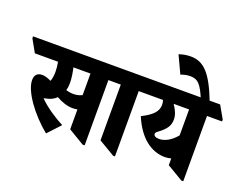

<svg xmlns="http://www.w3.org/2000/svg" viewBox="-205 -1153 1820 1440"><g transform="rotate(20 705.0 -433.0)"><path d="M270 24 363 -76C292 -113 218 -162 162 -218C167 -219 173 -220 180 -222C214 -228 241 -242 261 -262C300 -239 350 -222 391 -222C405 -222 418 -223 430 -226V-67L557 9H573V-512H692V-527L636 -627H-70V-612L-14 -512H171C176 -485 179 -458 179 -435C179 -405 175 -379 167 -358C140 -371 116 -379 95 -379C54 -379 35 -356 35 -317C35 -226 146 -77 270 24ZM310 -389C310 -430 303 -471 294 -512H430V-340C410 -330 387 -324 361 -324C340 -324 320 -328 302 -333C307 -350 310 -369 310 -389Z M800 9H815V-512H935V-527L879 -627H552V-612L608 -512H672V-67Z M1168 -114C1186 -114 1202 -117 1217 -121V-67L1345 9H1360V-512H1480V-527L1423 -627H795V-612L851 -512H1009C1013 -500 1015 -488 1015 -474C1015 -423 980 -384 894 -341C958 -187 1059 -114 1168 -114ZM1048 -234C1041 -238 1037 -244 1037 -252C1037 -260 1041 -265 1054 -275C1116 -321 1136 -353 1136 -403C1136 -437 1121 -472 1094 -512H1217V-305C1176 -256 1128 -227 1081 -227C1068 -227 1056 -229 1048 -234Z M1273 -615H1344C1265 -821 1199 -890 1094 -890C1061 -890 1033 -885 1001 -874L1066 -735C1092 -745 1118 -750 1141 -750C1171 -750 1195 -742 1215 -720C1235 -698 1252 -665 1273 -615Z"/></g></svg>

Font: Noto Serif Devanagari Condensed Black
Style: Regular
Weight: 900
Width: 3
Designer: Universal Thirst, Indian Type Foundry and the Monotype Design Team
Foundry: Monotype Imaging Inc.
Version: Version 2.004